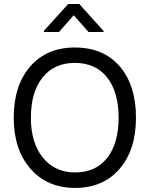

<svg xmlns="http://www.w3.org/2000/svg" viewBox="-20 -922 740 950"><path d="M47.9 -339.8Q47.9 -181.6 130.9 -86.9Q213.9 7.8 351.1 7.8Q490.2 7.8 571.5 -86.4Q652.8 -180.7 652.8 -339.8Q652.8 -500 572.5 -593.5Q492.2 -687 350.1 -687Q210.9 -687 129.4 -593Q47.9 -499 47.9 -339.8ZM132.8 -339.8Q132.8 -465.8 190.4 -538.3Q248 -610.8 350.1 -610.8Q453.1 -610.8 510 -538.8Q566.9 -466.8 566.9 -339.8Q566.9 -212.9 510.5 -140.9Q454.1 -68.8 351.1 -68.8Q252 -68.8 192.4 -141.8Q132.8 -214.8 132.8 -339.8ZM492.7 -768.6 372.1 -902.3H317.4L197.3 -769.5V-763.7H272L344.7 -846.7L418 -763.7H492.7Z"/></svg>

Font: FAU Chimera
Style: Regular
Weight: 400
Version: Version 1.002;hotconv 1.0.117;makeotfexe 2.5.65602